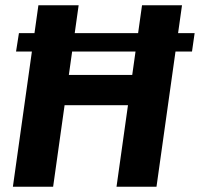

<svg xmlns="http://www.w3.org/2000/svg" viewBox="-20 -710 760 730"><path d="M720 -584 710 -514H41L52 -584ZM279 -690 182 0H29L126 -690ZM493 -425 477 -310H217L233 -425ZM672 -690 575 0H423L520 -690Z"/></svg>

Font: Exo 2
Style: Bold Italic
Weight: 700
Italic angle: -8°
Designer: Natanael Gama
Foundry: Natanael Gama
Version: Version 2.010